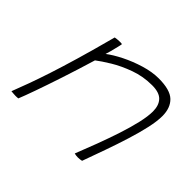

<svg xmlns="http://www.w3.org/2000/svg" viewBox="-121 -715 907 907"><g transform="rotate(45 332.5 -261.5)"><path d="M81 6Q76.5 6.5 71.8 6.8Q67 7 62.5 7Q55.5 7 48.2 6.2Q41 5.5 34 5Q50.5 -37 67 -82.5Q83.5 -128 102.8 -186.8Q122 -245.5 145.8 -326.2Q169.5 -407 199.5 -519.5Q205 -520.5 212.5 -521.5Q220 -522.5 229 -522.5Q233 -522.5 238 -522.5Q243 -522.5 246 -521.5Q245.5 -515.5 241.2 -498Q237 -480.5 232.2 -462Q227.5 -443.5 224 -434Q252 -455.5 296.2 -477.8Q340.5 -500 390.2 -515Q440 -530 483.5 -530Q560 -530 590.8 -500.2Q621.5 -470.5 621.5 -416Q621.5 -382 610.8 -333.5Q600 -285 582.2 -228.2Q564.5 -171.5 543.5 -112.5Q522.5 -53.5 502.5 1.5Q498.5 2.5 491.8 3.5Q485 4.5 477 4.5Q470.5 4.5 465 3.8Q459.5 3 453.5 1.5Q474.5 -51 495.8 -107.8Q517 -164.5 535 -219.2Q553 -274 563.8 -321Q574.5 -368 574.5 -400Q574.5 -440.5 553.5 -462.8Q532.5 -485 484 -485Q424.5 -485 370.8 -465.5Q317 -446 275.5 -420.8Q234 -395.5 210 -377Q183 -287.5 157.5 -210.2Q132 -133 112 -76.8Q92 -20.5 81 6Z"/></g></svg>

Font: Grandstander Thin
Style: Italic
Weight: 100
Italic angle: -15°
Designer: Tyler Finck
Foundry: Etcetera Type Co
Version: Version 1.200